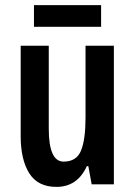

<svg xmlns="http://www.w3.org/2000/svg" viewBox="-20 -773 528 752"><path d="M426 -594V-51H339L326 -122H320Q283 -41 201 -41Q128 -41 94.5 -94.5Q61 -148 61 -240V-594H171V-269Q171 -140 229 -140Q280 -140 297.5 -183.5Q315 -227 315 -312V-594ZM376 -753V-668H113V-753Z"/></svg>

Font: Noto Sans Tamil UI ExtraCondensed SemiBold
Style: Regular
Weight: 600
Width: 2
Designer: Jelle Bosma - Monotype Design Team
Foundry: Monotype Imaging Inc.
Version: Version 2.004; ttfautohint (v1.8.4.7-5d5b)